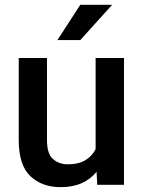

<svg xmlns="http://www.w3.org/2000/svg" viewBox="-20 -770 596 800"><path d="M385.3 0 382.3 -54.2Q357.9 -23.9 320.8 -7.1Q283.7 9.8 232.9 9.8Q154.8 9.8 106.4 -36.1Q58.1 -82 58.1 -187V-528.3H175.8V-186Q175.8 -128.4 201.2 -106.9Q226.6 -85.4 261.7 -85.4Q308.1 -85.4 336.2 -102.8Q364.3 -120.1 378.4 -148.9V-528.3H496.6V0ZM219.2 -603 314.5 -750H447.3L314.5 -603Z"/></svg>

Font: Vazirmatn RD UI Medium
Style: Regular
Weight: 500
Designer: Saber Rastikerdar
Foundry: Saber Rastikerdar
Version: Version 33.003